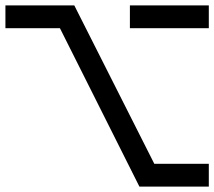

<svg xmlns="http://www.w3.org/2000/svg" viewBox="-20 -714 790 708"><path d="M0 -694H254L549 -110H750V-26H494L201 -610H0ZM459 -694H750V-610H459Z"/></svg>

Font: JetBrainsMono NF
Style: Regular
Weight: 400
Designer: Philipp Nurullin, Konstantin Bulenkov
Foundry: JetBrains
Version: Version 2.251; ttfautohint (v1.8.3);Nerd Fonts 2.2.2